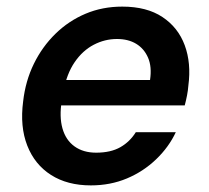

<svg xmlns="http://www.w3.org/2000/svg" viewBox="-20 -549 632 581"><path d="M255 12Q184 12 134.5 -19.5Q85 -51 62.5 -108.5Q40 -166 50 -242Q57 -304 82.5 -356Q108 -408 148 -447Q188 -486 239 -507.5Q290 -529 350 -529Q424 -529 471.5 -497.5Q519 -466 539 -412Q559 -358 550 -290Q549 -276 546 -260.5Q543 -245 539 -230H133L147 -307H434Q440 -347 428 -374.5Q416 -402 392 -416.5Q368 -431 334 -431Q297 -431 263.5 -413.5Q230 -396 206 -361Q182 -326 172 -273L167 -244Q159 -196 169 -160.5Q179 -125 205.5 -106Q232 -87 271 -87Q315 -87 344 -103.5Q373 -120 391 -149H512Q491 -104 452.5 -67Q414 -30 364 -9Q314 12 255 12Z"/></svg>

Font: DM Sans 11pt SemiBold
Style: Italic
Weight: 600
Italic angle: -10°
Version: Version 4.004;gftools[0.9.30]